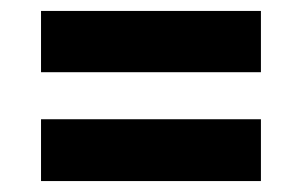

<svg xmlns="http://www.w3.org/2000/svg" viewBox="-20 -489 552 351"><path d="M55 -357V-469H457V-357ZM55 -158V-271H457V-158Z"/></svg>

Font: Bricolage Grotesque 36pt SemiBold
Style: Regular
Weight: 600
Designer: Mathieu Triay
Foundry: Atelier Triay
Version: Version 1.001;gftools[0.9.33.dev8+g029e19f]